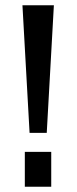

<svg xmlns="http://www.w3.org/2000/svg" viewBox="-20 -707 290 727"><path d="M92 -204 65 -687H184L157 -204ZM74 0V-132H174V0Z"/></svg>

Font: Archivo SemiBold ExtraCondensed
Style: Regular
Weight: 600
Width: 2
Version: Version 2.001